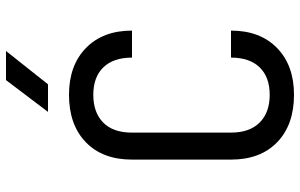

<svg xmlns="http://www.w3.org/2000/svg" viewBox="-200 -790 1000 640"><g transform="rotate(-90 300.0 -470.0)"><path d="M304 10Q204 10 146 -46Q88 -102 88 -200V-530Q88 -628 146 -684Q204 -740 304 -740Q402 -740 460 -683.5Q518 -627 518 -530H428Q428 -592 395.5 -625.5Q363 -659 304 -659Q245 -659 211.5 -626Q178 -593 178 -531V-200Q178 -138 211.5 -104.5Q245 -71 304 -71Q363 -71 395.5 -104.5Q428 -138 428 -200H518Q518 -103 460 -46.5Q402 10 304 10ZM247 -810 353 -950H450L339 -810Z"/></g></svg>

Font: Liga JetBrainsMono Nerd Font
Style: Regular
Weight: 400
Designer: Philipp Nurullin, Konstantin Bulenkov
Foundry: JetBrains
Version: Version 2.225; ttfautohint (v1.8.3)